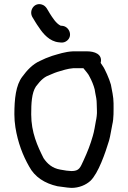

<svg xmlns="http://www.w3.org/2000/svg" viewBox="-20 -905 624 935"><path d="M285 -779 275 -780C252.3 -791.4 235.7 -819.1 222.5 -839.5C211.2 -857 205.3 -876.4 183.5 -883C147 -894.1 120.4 -854.2 137 -823C149 -803.9 155.6 -790.7 170 -771C190.1 -740 221.9 -703.4 266 -699L276 -698C287.3 -696.7 297.5 -699.7 306.5 -707C335.9 -731 316.8 -775 285 -779ZM386 -573C397 -558.3 409.9 -546.5 417 -530C425.9 -513.9 436.1 -489.6 441 -470L444 -452C447.5 -434.7 451 -419.2 451 -400C451 -388.7 451.3 -377.7 452 -367C453.2 -351.7 449.7 -326.8 447 -316C443.6 -297.2 438.3 -262.8 432 -243C420.2 -201.5 406.5 -166.3 387 -124C370.6 -89.1 366.8 -72 328 -72C319.3 -72.7 311.3 -73.3 304 -74L274 -79C234.7 -85.6 210.4 -107.5 192 -135C162.8 -193.3 132 -259.5 132 -348C132 -400.3 134.1 -452.6 155 -484L173 -506C183.2 -517.3 195 -527.5 208 -534C224.9 -540.5 242.4 -549.6 260 -555C284.6 -562 307.2 -570.6 338 -573ZM404 -655H335C295.4 -652.9 265.6 -642 234 -633L202 -621C192 -616.3 182.7 -612 174 -608C138.4 -592.2 111.2 -562.3 89 -532C56.7 -490.5 50 -421.6 50 -348C50 -327.3 51.7 -306.3 55 -285C67 -210.3 91.1 -148.2 122 -94C149 -43.4 197.2 -12 260 2L290 6C302 8 314.7 9.3 328 10C365.5 10 398.4 -4.5 420 -24C459.2 -61.1 493.1 -161.3 511 -220C517.6 -242.5 522.1 -277.1 527 -299C534.4 -328.7 533 -366.6 533 -402C533 -433 524.9 -466 520 -493L512 -517C504.8 -536.2 498 -551 490 -567C484.2 -579.7 476.7 -587.8 470 -599C470.7 -599.7 471 -600.7 471 -602C478.4 -641.7 439.8 -655 404 -655Z"/></svg>

Font: HoneyBee
Style: Bd
Weight: 700
Foundry: Cannot Into Space Fonts
Version: Version 0.89